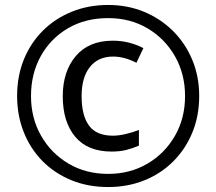

<svg xmlns="http://www.w3.org/2000/svg" viewBox="-20 -744 871 774"><path d="M416 10Q334 10 266.5 -18Q199 -46 150.5 -95.5Q102 -145 75.5 -212Q49 -279 49 -357Q49 -438 76.5 -505Q104 -572 153.5 -621Q203 -670 270 -697Q337 -724 416 -724Q494 -724 560.5 -696.5Q627 -669 677 -619.5Q727 -570 755 -503Q783 -436 783 -357Q783 -277 755.5 -210Q728 -143 678.5 -93.5Q629 -44 562 -17Q495 10 416 10ZM416 -43Q504 -43 574 -84Q644 -125 685 -196Q726 -267 726 -357Q726 -445 686 -516Q646 -587 576 -629Q506 -671 416 -671Q324 -671 254 -630Q184 -589 144.5 -518Q105 -447 105 -357Q105 -268 145.5 -197Q186 -126 256 -84.5Q326 -43 416 -43ZM430 -133Q333 -133 283 -193Q233 -253 233 -356Q233 -456 285.5 -518Q338 -580 435 -580Q500 -580 558 -550L530 -491Q481 -516 436 -516Q376 -516 342.5 -474Q309 -432 309 -357Q309 -278 339 -237.5Q369 -197 435 -197Q458 -197 486 -203.5Q514 -210 540 -220V-157Q515 -146 489 -139.5Q463 -133 430 -133Z"/></svg>

Font: Noto Sans Hebrew SemiCondensed
Style: Regular
Weight: 400
Width: 4
Designer: Monotype Design Team
Foundry: Monotype Imaging Inc.
Version: Version 2.004; ttfautohint (v1.8.4.7-5d5b)